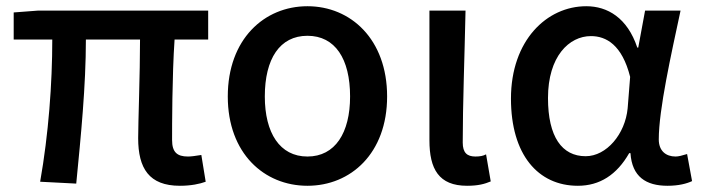

<svg xmlns="http://www.w3.org/2000/svg" viewBox="-20 -584 2257 617"><path d="M558 13C594 13 622 7 641 0L627 -86C608 -83 595 -81 584 -81C549 -81 533 -95 533 -134C533 -178 533 -341 541 -457H649V-550H103L24 -544V-457H148C148 -316 136 -153 109 0L225 6C240 -147 256 -308 256 -457H430C430 -346 424 -190 424 -140C424 -43 459 13 558 13Z M968 13C1107 13 1224 -91 1224 -274C1224 -458 1107 -564 968 -564C829 -564 712 -458 712 -274C712 -91 829 13 968 13ZM968 -81C879 -81 831 -157 831 -274C831 -395 879 -469 968 -469C1057 -469 1105 -395 1105 -274C1105 -157 1057 -81 968 -81Z M1481 13C1517 13 1538 7 1557 -1L1542 -88C1533 -83 1522 -81 1508 -81C1481 -81 1467 -93 1467 -126C1467 -247 1473 -406 1476 -550H1360V-133C1360 -41 1390 13 1481 13Z M1837 13C1907 13 1962 -22 2002 -92H2006C2011 -16 2056 13 2125 13C2161 13 2187 6 2204 -2L2188 -89C2172 -84 2160 -81 2151 -81C2120 -81 2097 -99 2097 -136C2097 -232 2137 -410 2167 -550H2053L2031 -431H2028C1996 -527 1932 -564 1864 -564C1737 -564 1622 -454 1622 -267C1622 -87 1709 13 1837 13ZM1862 -82C1786 -82 1741 -144 1741 -269C1741 -403 1809 -468 1879 -468C1928 -468 1979 -440 2005 -337L1997 -236C1989 -153 1929 -82 1862 -82Z"/></svg>

Font: Spoqa Han Sans Neo Medium
Style: Regular
Weight: 500
Designer: [Spoqa Han Sans Neo] Dong-huui Kim  Younghwa Kang  Yujin Lee  [Noto Sans] Ryoko NISHIZUKA  (kana & ideographs); Paul D. 
Foundry: Spoqa (http://www.spoqa-han-sans.com)
Version: Version 1.000